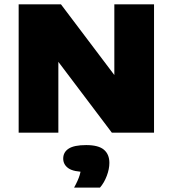

<svg xmlns="http://www.w3.org/2000/svg" viewBox="-20 -615 800 890"><path d="M66.5 0V-595H262.5L537 -231.5H510V-595H694V0H498.5L224 -363.5H250.5V0ZM323.5 254.5Q342.5 220 349.5 196.2Q356.5 172.5 356.5 146.5L393 182H380Q321.5 182 297.2 165Q273 148 273 120Q273 90.5 298.2 74Q323.5 57.5 379.5 57.5Q436.5 57.5 461.8 79Q487 100.5 487 140Q487 168.5 475 200.2Q463 232 443.5 254.5Z"/></svg>

Font: Encode Sans SC SemiExpanded ExtraBold
Style: Regular
Weight: 800
Width: 6
Designer: Multiple Designers
Foundry: Impallari Type
Version: Version 3.002